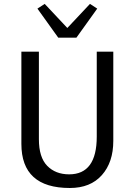

<svg xmlns="http://www.w3.org/2000/svg" viewBox="-20 -940 680 969"><path d="M332.5 8.8Q87.9 8.8 87.9 -213.9V-679.2H176.3V-237.3Q176.3 -146 218.3 -103Q260.3 -60.1 329.1 -60.1Q468.3 -60.1 468.3 -250.5V-679.2H551.8V-229Q551.8 -121.1 494.1 -56.2Q436.5 8.8 332.5 8.8ZM319.8 -798.8 434.1 -920.4 470.7 -896.5 365.7 -750H273.9L168.9 -896.5L205.6 -920.4Z"/></svg>

Font: Molengo
Style: Regular
Weight: 400
Designer: moyogo
Foundry: moyogo
Version: Version 0.11; ttfautohint (v0.8) -G 32 -r 16 -x